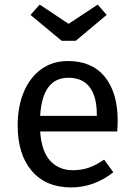

<svg xmlns="http://www.w3.org/2000/svg" viewBox="-20 -805 585 837"><path d="M491 -232H155Q161 -145 199 -104Q237 -63 297 -63Q335 -63 367 -74Q399 -85 434 -109L474 -54Q390 12 290 12Q180 12 118.5 -60Q57 -132 57 -258Q57 -340 83.5 -403.5Q110 -467 159.5 -503Q209 -539 276 -539Q381 -539 437 -470Q493 -401 493 -279Q493 -256 491 -232ZM402 -306Q402 -384 371 -425Q340 -466 278 -466Q165 -466 155 -300H402ZM445 -740 310 -627H249L113 -740L153 -785L279 -701L406 -785Z"/></svg>

Font: Wolseley Sans
Style: Regular
Weight: 400
Designer: Carrois Corporate & Edenspiekermann AG
Foundry: Carrois Corporate GbR & Edenspiekermann AG
Version: Version 4.202